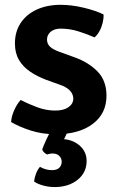

<svg xmlns="http://www.w3.org/2000/svg" viewBox="-20 -530 480 778"><path d="M25 -35.5Q26 -57 37.5 -83.2Q49 -109.5 64 -125Q96.5 -108 132 -95Q167.5 -82 203.5 -82Q238 -82 257.2 -95.5Q276.5 -109 277 -130Q277 -148 263.8 -162.5Q250.5 -177 223 -186.5L166 -207Q131.5 -220 102.8 -239.2Q74 -258.5 57.2 -286.5Q40.5 -314.5 40.5 -353.5Q40.5 -402 64 -437.2Q87.5 -472.5 129.5 -491.5Q171.5 -510.5 226 -510.5Q270 -510.5 319 -498.8Q368 -487 399.5 -471.5Q400.5 -456 396 -437.5Q391.5 -419 382.8 -403.2Q374 -387.5 363 -378.5Q334 -391.5 298.2 -402.8Q262.5 -414 226 -414Q200 -414 185.2 -401.2Q170.5 -388.5 170.5 -369.5Q170.5 -352.5 182.5 -341Q194.5 -329.5 219.5 -320.5L281.5 -298Q338 -278 374.8 -240.8Q411.5 -203.5 411.5 -142Q411.5 -70 356 -28Q300.5 14 205.5 14Q152 14 105.5 -0.8Q59 -15.5 25 -35.5ZM151 76Q156.5 59.5 168.2 34.5Q180 9.5 189 -6H261.5Q256 1 249.5 13.5Q243 26 239.5 34Q278.5 37.5 304.8 61.8Q331 86 331 122.5Q331 169 294.5 198.5Q258 228 201 228Q177 228 154.2 221.5Q131.5 215 118.5 206Q119.5 190.5 125.8 174Q132 157.5 142 146Q151 151.5 163.8 155.5Q176.5 159.5 190 159.5Q210.5 159.5 220.2 149.8Q230 140 230 126Q230 111.5 220.2 101.8Q210.5 92 193 92Q187 92 181.2 93.2Q175.5 94.5 171 96Q165 93.5 159 87.8Q153 82 151 76Z"/></svg>

Font: Signika SemiBold
Style: Regular
Weight: 600
Designer: Anna Giedry
Foundry: Anna Giedry
Version: Version 2.001